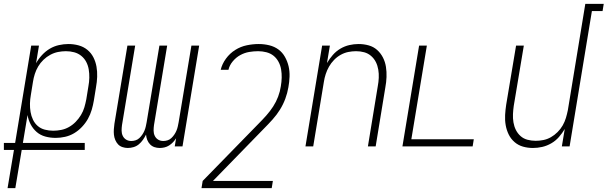

<svg xmlns="http://www.w3.org/2000/svg" viewBox="-62 -755 3133 990"><path d="M-23 215 10 18H-42V-18H16L99 -520H139L124 -429Q136 -451 154.5 -471Q173 -491 195 -504Q217 -517 242 -522.5Q267 -528 291 -528Q318 -528 343.5 -521Q369 -514 388.5 -498Q408 -482 419.5 -459.5Q431 -437 435.5 -411.5Q440 -386 439 -359Q438 -332 433 -305L422 -237Q418 -213 411 -189Q404 -165 391.5 -142.5Q379 -120 360.5 -100.5Q342 -81 320 -68Q298 -55 273.5 -49.5Q249 -44 225 -44Q197 -44 171.5 -51Q146 -58 127 -74.5Q108 -91 96 -114Q84 -137 80 -162L56 -18H375V18H50L17 215ZM212 -81Q232 -81 253 -85Q274 -89 293.5 -100Q313 -111 328.5 -127Q344 -143 355.5 -162Q367 -181 373 -201.5Q379 -222 383 -243L394 -311Q398 -332 398.5 -354Q399 -376 395.5 -397Q392 -418 382.5 -436Q373 -454 357 -467Q341 -480 320.5 -485.5Q300 -491 278 -491Q258 -491 237.5 -487Q217 -483 197.5 -472.5Q178 -462 162 -446.5Q146 -431 135 -412.5Q124 -394 117.5 -373.5Q111 -353 108 -333L97 -265Q93 -243 92.5 -221Q92 -199 95.5 -178Q99 -157 108 -138Q117 -119 132.5 -105.5Q148 -92 169 -86.5Q190 -81 212 -81Z M762 8Q747 8 734 3.5Q721 -1 711.5 -11Q702 -21 697 -34Q692 -47 691 -61Q684 -47 675 -34Q666 -21 654 -11Q642 -1 627 3.5Q612 8 597 8Q583 8 569.5 3.5Q556 -1 547 -10.5Q538 -20 532.5 -33Q527 -46 525.5 -60Q524 -74 525 -88.5Q526 -103 528 -117L595 -520H635L567 -110Q565 -96 565 -81.5Q565 -67 571 -54.5Q577 -42 588.5 -35Q600 -28 615 -28Q626 -28 637 -31.5Q648 -35 656.5 -43Q665 -51 671.5 -60.5Q678 -70 682.5 -80.5Q687 -91 689.5 -102Q692 -113 694 -124L760 -520H800L732 -110Q730 -96 730 -81.5Q730 -67 736 -54.5Q742 -42 753.5 -35Q765 -28 780 -28Q791 -28 802 -31.5Q813 -35 821.5 -43Q830 -51 836.5 -60.5Q843 -70 847.5 -80.5Q852 -91 854.5 -102Q857 -113 859 -124L925 -520H965L879 0H839L846 -42Q839 -31 830 -21.5Q821 -12 810 -5Q799 2 786.5 5Q774 8 762 8Z M1339 215H977L983 178L1271 -117Q1292 -138 1311.5 -160Q1331 -182 1346.5 -206Q1362 -230 1372 -256.5Q1382 -283 1386 -310Q1390 -333 1390.5 -354.5Q1391 -376 1387.5 -397Q1384 -418 1374 -436.5Q1364 -455 1348.5 -467.5Q1333 -480 1312 -485.5Q1291 -491 1269 -491Q1246 -491 1222.5 -487Q1199 -483 1177 -471Q1155 -459 1138 -438.5Q1121 -418 1116 -395H1076Q1083 -425 1103 -452.5Q1123 -480 1151 -497.5Q1179 -515 1210.5 -521.5Q1242 -528 1272 -528Q1300 -528 1326.5 -521.5Q1353 -515 1373.5 -500Q1394 -485 1407 -462Q1420 -439 1426 -413.5Q1432 -388 1431 -360Q1430 -332 1425 -305Q1420 -275 1409 -245.5Q1398 -216 1381.5 -189.5Q1365 -163 1343.5 -139Q1322 -115 1299 -92L1036 178H1345Z M1513 0 1599 -520H1639L1624 -430Q1637 -452 1654 -471.5Q1671 -491 1693 -504Q1715 -517 1739 -522.5Q1763 -528 1787 -528Q1814 -528 1839 -521Q1864 -514 1882.5 -497.5Q1901 -481 1912.5 -458.5Q1924 -436 1928 -410.5Q1932 -385 1931 -358Q1930 -331 1925 -305L1875 0H1835L1886 -311Q1890 -332 1891 -353.5Q1892 -375 1888.5 -396Q1885 -417 1876 -435Q1867 -453 1851.5 -466.5Q1836 -480 1816 -485.5Q1796 -491 1774 -491Q1754 -491 1734 -487Q1714 -483 1695 -472.5Q1676 -462 1660.5 -446Q1645 -430 1634.5 -411.5Q1624 -393 1617.5 -373Q1611 -353 1608 -333L1553 0Z M2013 0 2099 -520H2139L2059 -37H2381L2375 0Z M2686 8Q2659 8 2634.5 1Q2610 -6 2591 -22.5Q2572 -39 2561 -61.5Q2550 -84 2545.5 -109.5Q2541 -135 2542.5 -162Q2544 -189 2548 -215L2599 -520H2639L2587 -209Q2584 -188 2583 -166.5Q2582 -145 2585.5 -124Q2589 -103 2598 -85Q2607 -67 2622 -53.5Q2637 -40 2657.5 -34.5Q2678 -29 2700 -29Q2720 -29 2740 -33Q2760 -37 2778.5 -47.5Q2797 -58 2813 -74Q2829 -90 2839.5 -108.5Q2850 -127 2856 -147Q2862 -167 2866 -187L2956 -735H3051L3045 -698H2990L2875 0H2835L2850 -90Q2837 -68 2820 -48.5Q2803 -29 2780.5 -16Q2758 -3 2734 2.5Q2710 8 2686 8Z"/></svg>

Font: Iosevka Term Curly XLt Obl
Style: Regular
Weight: 200
Italic angle: -9°
Designer: Belleve Invis
Foundry: Belleve Invis
Version: Version 32.3.0